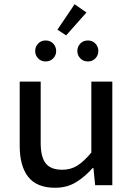

<svg xmlns="http://www.w3.org/2000/svg" viewBox="-20 -874 640 906"><path d="M240 12Q154 12 113.5 -39Q73 -90 73 -186V-489H172V-199Q172 -134 195.5 -103.5Q219 -73 274 -73Q313 -73 344 -92Q375 -111 411 -154V-489H510V0H429L421 -81H417Q381 -40 338.5 -14Q296 12 240 12ZM195 -584Q174 -584 160 -598.5Q146 -613 146 -633Q146 -654 160 -668.5Q174 -683 195 -683Q217 -683 231 -668.5Q245 -654 245 -633Q245 -613 231 -598.5Q217 -584 195 -584ZM395 -584Q373 -584 359 -598.5Q345 -613 345 -633Q345 -654 359 -668.5Q373 -683 395 -683Q416 -683 430 -668.5Q444 -654 444 -633Q444 -613 430 -598.5Q416 -584 395 -584ZM292 -707 251 -734 332 -854 388 -815Z"/></svg>

Font: Source Code Pro ExtraLight Medium
Style: Regular
Weight: 500
Monospace: yes
Version: Version 1.018;hotconv 1.0.116;makeotfexe 2.5.65601